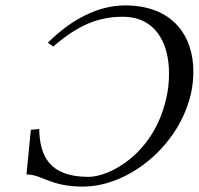

<svg xmlns="http://www.w3.org/2000/svg" viewBox="-20 -679 735 710"><path d="M442 -659C346 -659 246 -610 157 -521L177 -507C266 -584 341 -617 434 -617C555 -617 605 -520 605 -408C605 -376 602 -344 594 -312C547 -109 386 -25 307 -25C161 -25 127 -104 125 -202L94 -199L78 -34C138 -33 165 11 287 11C453 11 640 -135 686 -332C692 -359 695 -388 695 -415C695 -545 620 -659 442 -659Z"/></svg>

Font: Libertinus Serif
Style: Italic
Weight: 400
Italic angle: -12°
Designer: Philipp H. Poll, Khaled Hosny
Foundry: Caleb Maclennan
Version: Version 7.050;RELEASE